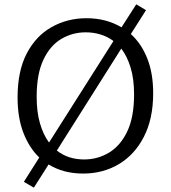

<svg xmlns="http://www.w3.org/2000/svg" viewBox="-20 -791 786 885"><path d="M363 9Q272 9 204 -33L136 74L90 47L161 -65Q115 -109 88 -178.5Q61 -248 61 -342Q61 -464 103.5 -545Q146 -626 218.5 -666.5Q291 -707 379 -707Q470 -707 540 -665L608 -771L653 -744L583 -634Q631 -591 658.5 -522.5Q686 -454 686 -361Q686 -244 643.5 -161Q601 -78 528 -34.5Q455 9 363 9ZM149 -345Q149 -274 164.5 -221.5Q180 -169 206 -134L503 -602Q476 -622 443.5 -632Q411 -642 375 -642Q314 -642 262.5 -611.5Q211 -581 180 -515.5Q149 -450 149 -345ZM368 -56Q430 -56 482.5 -87.5Q535 -119 566.5 -185Q598 -251 598 -356Q598 -427 582 -479.5Q566 -532 539 -567L242 -97Q294 -56 368 -56Z"/></svg>

Font: Bitter
Style: Regular
Weight: 400
Designer: Sol Matas, and Bitter project Authors
Foundry: Sol Matas
Version: Version 2.001